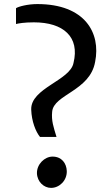

<svg xmlns="http://www.w3.org/2000/svg" viewBox="-20 -918 551 949"><path d="M177.7 -241.2H259.3C244.6 -290 233.4 -321.3 237.8 -365.7C245.1 -451.7 424.8 -467.8 450.2 -612.3C479 -755.4 399.9 -897.9 164.6 -897.9C116.2 -897.9 69.8 -885.3 59.1 -877.4V-799.3C70.8 -802.2 99.1 -807.6 147.5 -807.6C293.5 -807.6 375 -735.4 343.3 -606.9C327.1 -520 130.4 -482.4 134.3 -376C136.2 -318.8 156.2 -267.6 177.7 -241.2ZM162.6 -61.5C164.1 -19.5 196.8 10.7 232.4 10.7C273.4 10.7 311.5 -25.4 310.1 -72.8C308.6 -110.8 285.2 -144 239.7 -144C200.7 -144 161.6 -106.4 162.6 -61.5Z"/></svg>

Font: Merriweather Sans
Style: Regular
Weight: 400
Designer: Eben Sorkin ( eben@eyebytes.com )
Foundry: Eben Sorkin
Version: Version 1.003